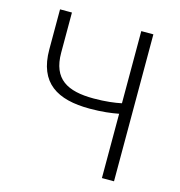

<svg xmlns="http://www.w3.org/2000/svg" viewBox="-108 -825 862 920"><g transform="rotate(15 323.0 -364.5)"><path d="M480 0H540V-729H480V-371C447 -364 401 -358 343 -358C212 -358 136 -399 136 -530V-729H77V-530C77 -364 176 -306 337 -306C398 -306 444 -312 480 -319Z"/></g></svg>

Font: Noto Sans SC Light
Style: Regular
Weight: 300
Designer: Ryoko NISHIZUKA 西塚涼子 (kana, bopomofo & ideographs); Paul D. Hunt (Latin, Greek & Cyrillic); Sandoll Communications 산돌커뮤니
Foundry: Adobe
Version: Version 2.004;hotconv 1.0.118;makeotfexe 2.5.65603